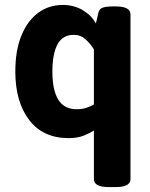

<svg xmlns="http://www.w3.org/2000/svg" viewBox="-20 -551 606 777"><path d="M234 -531Q280 -531 315.5 -509.5Q351 -488 368 -456Q370 -466 373 -477Q376 -488 378 -499Q382 -516 397 -520.5Q412 -525 436 -525H448Q508 -525 508 -493V174Q508 206 448 206H420Q360 206 360 174V-23Q344 -12 318.5 -2Q293 8 258 8Q154 8 98 -65.5Q42 -139 42 -261Q42 -348 67 -408Q92 -468 135 -499.5Q178 -531 234 -531ZM278 -410Q234 -410 213 -372Q192 -334 192 -261Q192 -186 216 -147.5Q240 -109 290 -109Q313 -109 330.5 -115Q348 -121 360 -128V-351Q346 -374 326 -392Q306 -410 278 -410Z"/></svg>

Font: Asap VF Beta
Style: Regular
Weight: 400
Designer: Pablo Cosgaya
Foundry: Pablo Cosgaya
Version: Version 1.007